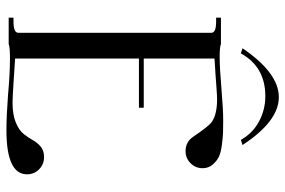

<svg xmlns="http://www.w3.org/2000/svg" viewBox="-165 -715 887 597"><g transform="rotate(90 278.5 -416.5)"><path d="M354 -667Q378 -667 392 -666.5Q406 -666 430 -663Q454 -660 467.5 -653.5Q481 -647 492 -634Q503 -621 503 -603Q503 -581 487.5 -565.5Q472 -550 450 -550Q421 -550 405 -574Q374 -620 360 -631Q336 -648 289 -648Q278 -648 258.5 -646.5Q239 -645 210 -643Q181 -641 162 -640V-420H315V-405H162V-20Q176 -19 230 -15.5Q284 -12 299 -12Q336 -12 360.5 -22Q385 -32 396.5 -46.5Q408 -61 416 -75.5Q424 -90 436.5 -100Q449 -110 468 -110Q491 -110 506.5 -94.5Q522 -79 522 -57Q522 7 385 7Q340 7 275 2Q209 -4 162 -4Q126 -4 117 0H35V-15H48Q82 -15 82 -30V-630Q82 -645 48 -645H35V-660H117Q126 -656 156 -656Q191 -656 255.5 -661.5Q320 -667 354 -667ZM130 -727Q207 -840 282 -840Q357 -840 431 -727L415 -722Q394 -759 357.5 -778.5Q321 -798 279 -798Q188 -798 146 -722Z"/></g></svg>

Font: kawoszeh
Style: Medium
Weight: 500
Version: Version 000.030